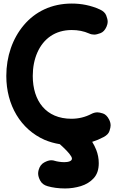

<svg xmlns="http://www.w3.org/2000/svg" viewBox="-20 -752 656 1084"><path d="M581.1 -600.6C585.4 -610.4 587.9 -620.1 587.9 -630.4C587.9 -639.2 585 -650.9 579.6 -665C574.2 -679.2 562 -690.4 543.5 -698.7C492.7 -721.7 439.5 -731.9 385.3 -731.9C270.5 -731.9 178.7 -686 114.7 -610.4C50.3 -534.2 15.6 -433.1 15.6 -323.2C15.6 -158.2 96.7 -22 231.9 37.6C258.8 48.8 287.1 57.1 317.9 62C323.2 66.9 329.6 72.8 336.9 79.6C362.3 103.5 386.2 129.9 386.2 143.6C386.2 157.7 365.7 163.6 342.3 163.6C324.7 163.6 300.3 159.7 290 156.2C283.2 153.8 276.4 152.8 269 152.8C257.3 152.8 244.1 157.2 229 165.5C213.9 173.8 203.6 188 198.2 207.5C196.3 214.4 195.3 221.2 195.3 227.5C195.3 239.7 199.2 253.4 207.5 268.6C215.8 283.7 229.5 293.9 249 299.3C275.9 307.1 310.1 312 347.2 312C377.4 312 407.2 307.6 436.5 298.8C465.8 289.6 490.2 274.9 509.3 253.9C528.3 232.9 537.6 205.1 537.6 169.4C537.6 143.1 532.7 118.2 523.4 94.2C517.1 78.1 509.3 63 500.5 48.8C522.5 42 543.5 33.2 564.5 22C582.5 12.7 593.8 1 598.1 -12.7C602.5 -25.9 604.5 -36.6 604.5 -43.9C604.5 -55.2 601.6 -66.4 595.7 -77.6C586.4 -95.7 574.7 -106.9 561.5 -111.3C547.9 -115.7 537.6 -117.7 530.3 -117.7C518.6 -117.7 507.3 -114.7 496.1 -108.9C461.4 -90.8 423.8 -81.5 383.3 -81.5C239.7 -81.5 165 -182.1 165 -323.2C165 -372.6 173.8 -416.5 190.9 -455.6C225.6 -533.7 291.5 -582.5 385.3 -582.5C420.4 -582.5 453.1 -576.2 482.9 -563C492.2 -558.6 502 -556.6 512.2 -556.6C521.5 -556.6 533.2 -559.6 547.4 -564.9C561.5 -570.3 572.8 -582 581.1 -600.6Z"/></svg>

Font: Mikhak ExtraBold
Style: Regular
Weight: 800
Designer: Amin Abedi
Version: Version 3.2